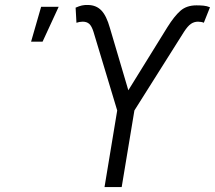

<svg xmlns="http://www.w3.org/2000/svg" viewBox="-20 -755 868 775"><path d="M401.9 0 453.1 -309.1 357.4 -626.5Q350.1 -649.9 340.1 -658.7Q330.1 -667.5 314 -667.5Q307.6 -667.5 300.5 -666.3Q293.5 -665 288.6 -663.1L285.2 -724.1Q299.8 -730.5 310.5 -732.9Q321.3 -735.4 335.4 -734.9Q368.2 -734.4 388.9 -713.1Q409.7 -691.9 423.8 -641.6L498 -390.6L655.8 -645.5Q683.6 -689.9 708.5 -711.7Q733.4 -733.4 772.9 -733.4Q787.6 -733.4 801.3 -732.2Q814.9 -731 827.6 -725.6L802.7 -663.1Q799.3 -665 792.5 -666.3Q785.6 -667.5 779.3 -667.5Q763.7 -667.5 750.7 -658.7Q737.8 -649.9 722.7 -626.5L522.5 -309.1L471.2 0ZM105.5 -586.9 146 -727.5H216.8L151.9 -586.9Z"/></svg>

Font: Inter Light
Style: Italic
Weight: 300
Italic angle: -9.3988°
Designer: Rasmus Andersson
Foundry: rsms
Version: Version 4.001;git-66647c0bb